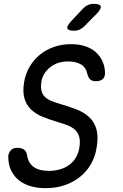

<svg xmlns="http://www.w3.org/2000/svg" viewBox="-20 -970 640 1000"><path d="M435 -585Q427 -621 400 -635.5Q373 -650 335 -650Q279 -650 241.5 -620Q204 -590 196 -547Q191 -516 196.5 -496Q202 -476 216 -463.5Q230 -451 250.5 -443Q271 -435 295 -428Q341 -415 380 -399.5Q419 -384 445.5 -359Q472 -334 482.5 -296Q493 -258 483 -199Q475 -151 452 -112.5Q429 -74 394.5 -47Q360 -20 315.5 -5Q271 10 218 10Q173 10 137 -1Q101 -12 75.5 -33.5Q50 -55 36.5 -85.5Q23 -116 23 -155Q24 -174 36 -187Q48 -200 69 -200Q90 -200 103.5 -192Q117 -184 121 -162Q127 -121 155.5 -100.5Q184 -80 234 -80Q266 -80 293 -88Q320 -96 340.5 -111Q361 -126 374.5 -148Q388 -170 393 -199Q399 -235 392.5 -257.5Q386 -280 370 -294.5Q354 -309 330.5 -318Q307 -327 279 -335Q238 -347 202.5 -361.5Q167 -376 142.5 -399Q118 -422 107.5 -457Q97 -492 106 -545Q114 -589 135.5 -624.5Q157 -660 189 -686Q221 -712 262 -726Q303 -740 350 -740Q391 -740 423 -729.5Q455 -719 477.5 -699.5Q500 -680 513 -652.5Q526 -625 527 -592Q528 -571 516 -559Q504 -547 479 -547Q460 -547 450 -556Q440 -565 435 -585ZM366 -810Q335 -810 331 -822Q327 -834 350 -859L411 -924Q423 -937 437 -943.5Q451 -950 468 -950Q500 -950 504.5 -937.5Q509 -925 484 -899L420 -834Q408 -822 395 -816Q382 -810 366 -810Z"/></svg>

Font: Maple Mono NL
Style: Italic
Weight: 400
Italic angle: -10°
Monospace: yes
Designer: subframe7536
Version: Version 7.000